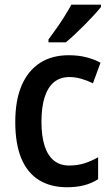

<svg xmlns="http://www.w3.org/2000/svg" viewBox="-20 -786 474 816"><path d="M265.1 9.8Q195.3 9.8 146 -20.5Q96.7 -50.8 70.8 -112.3Q44.9 -173.8 44.9 -267.6Q44.9 -359.9 72 -422.9Q99.1 -485.8 149.9 -518.6Q200.7 -551.3 272 -551.3Q313.5 -551.3 347.4 -542.5Q381.3 -533.7 407.2 -519.5L375 -432.1Q350.1 -444.3 324.7 -451.4Q299.3 -458.5 274.9 -458.5Q235.8 -458.5 209.5 -436.8Q183.1 -415 169.7 -373Q156.2 -331.1 156.2 -268.1Q156.2 -207 169.7 -165.8Q183.1 -124.5 209.2 -103.5Q235.4 -82.5 273.9 -82.5Q308.6 -82.5 338.9 -92Q369.1 -101.6 397 -117.7V-24.4Q369.6 -6.8 337.2 1.5Q304.7 9.8 265.1 9.8ZM409.2 -766.1V-756.3Q397.9 -742.2 379.9 -722.4Q361.8 -702.6 340.6 -681.2Q319.3 -659.7 298.1 -639.9Q276.9 -620.1 259.8 -606H186V-618.2Q203.1 -641.1 220.9 -666.5Q238.8 -691.9 254.9 -717.8Q271 -743.7 283.2 -766.1Z"/></svg>

Font: Open Sans SemiCondensed SemiBold
Style: Regular
Weight: 600
Width: 4
Designer: Monotype Design Team
Foundry: Monotype Imaging Inc.
Version: Version 3.000